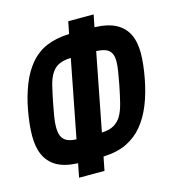

<svg xmlns="http://www.w3.org/2000/svg" viewBox="-109 -819 819 909"><g transform="rotate(-15 301.0 -364.5)"><path d="M179.7 -67.4Q113.8 -70.3 75.4 -93Q37.1 -115.7 19.5 -155.8Q10.7 -175.8 6.8 -199.5Q2.9 -223.1 2.9 -248.5Q2.9 -273.9 6.3 -306.9Q9.8 -339.8 16.1 -373.5Q28.3 -439 50.3 -494.1Q72.3 -549.3 104.5 -586.9Q139.2 -627.9 186.3 -647.5Q233.4 -667 296.9 -669.4L308.6 -729H433.1L421.4 -669.4Q487.3 -667 526.1 -646Q564.9 -625 583.5 -586.9Q593.3 -566.4 597.4 -543Q601.6 -519.5 601.6 -494.6Q601.6 -469.7 598.1 -438.2Q594.7 -406.7 588.4 -373.5Q575.7 -305.2 553.5 -249.8Q531.2 -194.3 498.5 -154.8Q466.8 -116.2 420.4 -93Q374 -69.8 304.2 -66.9L291 0H166.5ZM275.4 -558.1Q239.3 -556.6 217 -546.1Q194.8 -535.6 180.7 -513.7Q165.5 -490.2 157.2 -456.3Q148.9 -422.4 139.2 -373.5Q132.3 -337.9 127.7 -310.3Q123 -282.7 123 -258.8Q123 -241.7 126 -228.5Q131.3 -204.6 148.9 -192.4Q166.5 -180.2 201.7 -178.7ZM326.2 -178.7Q364.3 -180.2 386.5 -193.6Q408.7 -207 421.9 -229Q436 -252.9 445.3 -289.6Q454.6 -326.2 463.9 -373.5Q470.7 -409.7 475.3 -438Q480 -466.3 480 -487.3Q480 -502 477.1 -513.7Q471.2 -536.1 453.1 -546.4Q435.1 -556.6 399.9 -558.1Z"/></g></svg>

Font: Hack
Style: Bold Italic
Weight: 700
Italic angle: -11°
Monospace: yes
Designer: Christopher Simpkins
Foundry: Christopher Simpkins
Version: Version 2.017; ttfautohint (v1.4.1) -l 4 -r 80 -G 350 -x 0 -